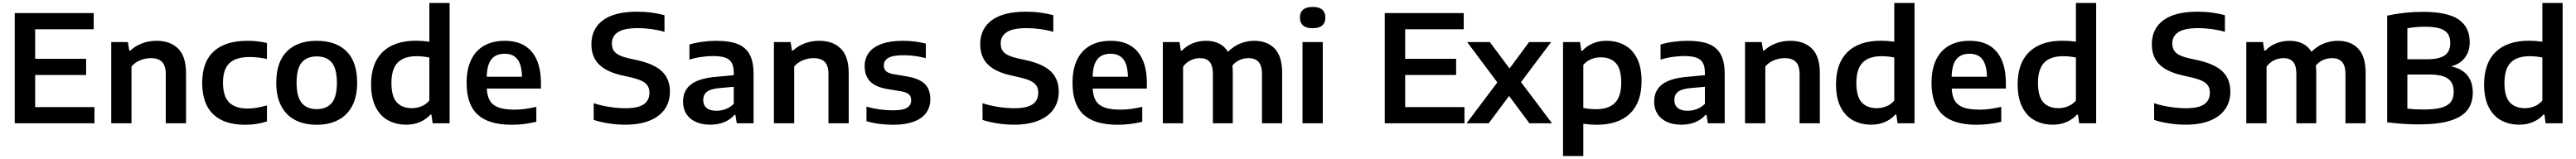

<svg xmlns="http://www.w3.org/2000/svg" viewBox="-20 -828 17290 1068"><path d="M216 -108.5H614V0H79V-740H609V-631.5H216V-433H558V-324.5H216Z M726.5 -545.5H838.5L847.5 -488.5H854.5Q888.5 -520 934 -537Q979.5 -554 1031 -554Q1123 -554 1175.8 -501.2Q1228.5 -448.5 1228.5 -336V0H1092.5V-329Q1092.5 -387.5 1067.2 -412.5Q1042 -437.5 993 -437.5Q956.5 -437.5 921.5 -423.5Q886.5 -409.5 862.5 -381.5V0H726.5Z M1337 -271.5Q1337 -412.5 1414.8 -483.2Q1492.5 -554 1641.5 -554Q1713 -554 1771.5 -539V-432Q1710.5 -445 1656.5 -445Q1563.5 -445 1520 -404Q1476.5 -363 1476.5 -273Q1476.5 -182 1517.5 -140.5Q1558.5 -99 1641.5 -99Q1671 -99 1701.5 -104Q1732 -109 1771.5 -120V-12.5Q1705.5 10 1625 10Q1484.5 10 1410.8 -60.5Q1337 -131 1337 -271.5Z M1834 -272Q1834 -411 1905.2 -482.5Q1976.5 -554 2105.5 -554Q2235 -554 2306 -483Q2377 -412 2377 -272.5Q2377 -180 2343.8 -116.8Q2310.5 -53.5 2249.5 -21.8Q2188.5 10 2105.5 10Q2022 10 1961.2 -21.5Q1900.5 -53 1867.2 -116.2Q1834 -179.5 1834 -272ZM2241 -271.5Q2241 -366.5 2206.5 -407.8Q2172 -449 2105.5 -449Q2039 -449 2004.8 -408Q1970.5 -367 1970.5 -273Q1970.5 -178.5 2004.8 -136.8Q2039 -95 2105.5 -95Q2172 -95 2206.5 -136.5Q2241 -178 2241 -271.5Z M2470.5 -261.5Q2470.5 -404.5 2548.5 -479.5Q2626.5 -554.5 2772.5 -554.5Q2814 -554.5 2861.5 -548V-808H2997.5V0H2883.5L2875.5 -58H2868.5Q2840 -26.5 2798.8 -8.5Q2757.5 9.5 2707.5 9.5Q2639.5 9.5 2586 -19Q2532.5 -47.5 2501.5 -108.2Q2470.5 -169 2470.5 -261.5ZM2861.5 -152.5V-441.5Q2820 -450.5 2777 -450.5Q2690.5 -450.5 2648.8 -407.2Q2607 -364 2607 -271.5Q2607 -180 2642.8 -140.8Q2678.5 -101.5 2744 -101.5Q2778 -101.5 2808.8 -114Q2839.5 -126.5 2861.5 -152.5Z M3610.5 -233H3247Q3249.5 -181 3268.8 -150.2Q3288 -119.5 3328 -105.5Q3368 -91.5 3434 -91.5Q3499.5 -91.5 3579.5 -110.5V-10Q3496.5 10 3414.5 10Q3260 10 3185.8 -58Q3111.5 -126 3111.5 -272Q3111.5 -362.5 3141.8 -425.8Q3172 -489 3229.5 -521.5Q3287 -554 3368.5 -554Q3486.5 -554 3548.5 -480.8Q3610.5 -407.5 3610.5 -268ZM3246.5 -312.5H3483.5Q3481.5 -393.5 3452.5 -430.2Q3423.5 -467 3366.5 -467Q3308.5 -467 3278.5 -430.2Q3248.5 -393.5 3246.5 -312.5Z M3964.5 -22.5V-135Q4012.5 -118.5 4070.2 -109.8Q4128 -101 4178 -101Q4261.5 -101 4300 -127.2Q4338.5 -153.5 4338.5 -205Q4338.5 -233.5 4326.2 -252.5Q4314 -271.5 4286.5 -284.8Q4259 -298 4210.5 -309L4158 -321Q4050.5 -344.5 3999.8 -395.5Q3949 -446.5 3949 -530.5Q3949 -635 4026.8 -692.2Q4104.5 -749.5 4255.5 -749.5Q4306 -749.5 4353.2 -743.2Q4400.5 -737 4439.5 -726V-614Q4400 -626 4353.2 -632.5Q4306.5 -639 4260.5 -639Q4169.5 -639 4128 -612.5Q4086.5 -586 4086.5 -536.5Q4086.5 -509 4097.2 -490.5Q4108 -472 4132.8 -459Q4157.5 -446 4201 -436L4253.5 -424.5Q4370.5 -399 4423.2 -348Q4476 -297 4476 -213Q4476 -143.5 4440.5 -93.5Q4405 -43.5 4337.8 -17Q4270.5 9.5 4177 9.5Q4121 9.5 4066.8 1.2Q4012.5 -7 3964.5 -22.5Z M5037.5 -330V0H4924.5L4915.5 -56H4908.5Q4881 -24 4839.2 -7.2Q4797.5 9.5 4748 9.5Q4690 9.5 4648.5 -9.8Q4607 -29 4585.5 -64Q4564 -99 4564 -145.5Q4564 -221 4619 -262.2Q4674 -303.5 4792 -312.5L4904.5 -323V-339.5Q4904.5 -382.5 4890.2 -406.8Q4876 -431 4845.8 -441.2Q4815.5 -451.5 4764.5 -451.5Q4728.5 -451.5 4686.5 -445.5Q4644.5 -439.5 4607 -427.5V-529Q4646.5 -541 4694.8 -547.5Q4743 -554 4786.5 -554Q4875 -554 4929.5 -532.8Q4984 -511.5 5010.8 -462.8Q5037.5 -414 5037.5 -330ZM4904.5 -130.5V-245L4804 -236Q4748.5 -230.5 4724 -211.2Q4699.5 -192 4699.5 -157Q4699.5 -122 4722 -103Q4744.5 -84 4789 -84Q4820.5 -84 4850.8 -95.5Q4881 -107 4904.5 -130.5Z M5174 -545.5H5286L5295 -488.5H5302Q5336 -520 5381.5 -537Q5427 -554 5478.5 -554Q5570.5 -554 5623.2 -501.2Q5676 -448.5 5676 -336V0H5540V-329Q5540 -387.5 5514.8 -412.5Q5489.5 -437.5 5440.5 -437.5Q5404 -437.5 5369 -423.5Q5334 -409.5 5310 -381.5V0H5174Z M5795 -14V-112Q5879.5 -87 5975.5 -87Q6039 -87 6067 -104Q6095 -121 6095 -154Q6095 -180 6080.5 -193.8Q6066 -207.5 6029.5 -214.5L5937 -229.5Q5855.5 -243.5 5819.2 -281.5Q5783 -319.5 5783 -384Q5783 -435.5 5811 -473.8Q5839 -512 5896.8 -533Q5954.5 -554 6041.5 -554Q6082 -554 6121.5 -549Q6161 -544 6193.5 -535V-437Q6122.5 -457 6043.5 -457Q5971 -457 5941.2 -438.8Q5911.5 -420.5 5911.5 -388.5Q5911.5 -365 5925.8 -350.8Q5940 -336.5 5975.5 -330L6068 -314.5Q6148.5 -300.5 6186 -264.8Q6223.5 -229 6223.5 -160.5Q6223.5 -107.5 6195.2 -69.2Q6167 -31 6111.5 -10.5Q6056 10 5976.5 10Q5875.5 10 5795 -14Z M6574 -22.5V-135Q6622 -118.5 6679.8 -109.8Q6737.5 -101 6787.5 -101Q6871 -101 6909.5 -127.2Q6948 -153.5 6948 -205Q6948 -233.5 6935.8 -252.5Q6923.5 -271.5 6896 -284.8Q6868.5 -298 6820 -309L6767.5 -321Q6660 -344.5 6609.2 -395.5Q6558.5 -446.5 6558.5 -530.5Q6558.5 -635 6636.2 -692.2Q6714 -749.5 6865 -749.5Q6915.5 -749.5 6962.8 -743.2Q7010 -737 7049 -726V-614Q7009.5 -626 6962.8 -632.5Q6916 -639 6870 -639Q6779 -639 6737.5 -612.5Q6696 -586 6696 -536.5Q6696 -509 6706.8 -490.5Q6717.5 -472 6742.2 -459Q6767 -446 6810.5 -436L6863 -424.5Q6980 -399 7032.8 -348Q7085.5 -297 7085.5 -213Q7085.5 -143.5 7050 -93.5Q7014.5 -43.5 6947.2 -17Q6880 9.5 6786.5 9.5Q6730.5 9.5 6676.2 1.2Q6622 -7 6574 -22.5Z M7677 -233H7313.5Q7316 -181 7335.2 -150.2Q7354.5 -119.5 7394.5 -105.5Q7434.5 -91.5 7500.5 -91.5Q7566 -91.5 7646 -110.5V-10Q7563 10 7481 10Q7326.5 10 7252.2 -58Q7178 -126 7178 -272Q7178 -362.5 7208.2 -425.8Q7238.5 -489 7296 -521.5Q7353.5 -554 7435 -554Q7553 -554 7615 -480.8Q7677 -407.5 7677 -268ZM7313 -312.5H7550Q7548 -393.5 7519 -430.2Q7490 -467 7433 -467Q7375 -467 7345 -430.2Q7315 -393.5 7313 -312.5Z M8585 -337V0H8449.5V-330Q8449.5 -387.5 8426 -412.5Q8402.5 -437.5 8360 -437.5Q8328.5 -437.5 8300 -425.2Q8271.5 -413 8251 -387.5Q8253.5 -362.5 8253.5 -339.5V0H8120V-330Q8120 -388 8098 -412.8Q8076 -437.5 8034 -437.5Q8001 -437.5 7970.8 -423Q7940.5 -408.5 7920 -380V0H7784V-545.5H7896L7905 -488H7912Q7943 -520.5 7984.8 -537.2Q8026.5 -554 8075 -554Q8123.5 -554 8161 -535.8Q8198.5 -517.5 8221.5 -480Q8259.5 -518.5 8305 -536.2Q8350.5 -554 8397.5 -554Q8485 -554 8535 -501.5Q8585 -449 8585 -337Z M8721.5 0V-545.5H8857.5V0ZM8704 -710Q8704 -744.5 8725.2 -763Q8746.5 -781.5 8789.5 -781.5Q8832.5 -781.5 8853.8 -763Q8875 -744.5 8875 -710Q8875 -675.5 8853.8 -657Q8832.5 -638.5 8789.5 -638.5Q8746.5 -638.5 8725.2 -657Q8704 -675.5 8704 -710Z M9410.5 -108.5H9808.5V0H9273.5V-740H9803.5V-631.5H9410.5V-433H9752.5V-324.5H9410.5Z M10188 -276.5 10396 0H10244L10108 -183.5L9971 0H9822.5L10029 -274.5L9826.5 -545.5H9978.5L10111 -368L10242 -545.5H10390Z M10470 -545.5H10584L10592.5 -486.5H10599Q10627.5 -518 10668.8 -536Q10710 -554 10760 -554Q10828 -554 10881.2 -526Q10934.5 -498 10965.8 -437.5Q10997 -377 10997 -283.5Q10997 -140.5 10919.2 -65.2Q10841.5 10 10695 10Q10653.5 10 10606 3.5V220H10470ZM10860.5 -273Q10860.5 -365 10824.5 -404Q10788.5 -443 10723.5 -443Q10689.5 -443 10658.8 -430.5Q10628 -418 10606 -392V-103.5Q10643.5 -94.5 10690.5 -94.5Q10777 -94.5 10818.8 -137.5Q10860.5 -180.5 10860.5 -273Z M11555 -330V0H11442L11433 -56H11426Q11398.5 -24 11356.8 -7.2Q11315 9.5 11265.5 9.5Q11207.5 9.5 11166 -9.8Q11124.5 -29 11103 -64Q11081.5 -99 11081.5 -145.5Q11081.5 -221 11136.5 -262.2Q11191.5 -303.5 11309.5 -312.5L11422 -323V-339.5Q11422 -382.5 11407.8 -406.8Q11393.5 -431 11363.2 -441.2Q11333 -451.5 11282 -451.5Q11246 -451.5 11204 -445.5Q11162 -439.5 11124.5 -427.5V-529Q11164 -541 11212.2 -547.5Q11260.5 -554 11304 -554Q11392.5 -554 11447 -532.8Q11501.5 -511.5 11528.2 -462.8Q11555 -414 11555 -330ZM11422 -130.5V-245L11321.5 -236Q11266 -230.5 11241.5 -211.2Q11217 -192 11217 -157Q11217 -122 11239.5 -103Q11262 -84 11306.5 -84Q11338 -84 11368.2 -95.5Q11398.5 -107 11422 -130.5Z M11691.5 -545.5H11803.5L11812.5 -488.5H11819.5Q11853.5 -520 11899 -537Q11944.5 -554 11996 -554Q12088 -554 12140.8 -501.2Q12193.5 -448.5 12193.5 -336V0H12057.5V-329Q12057.5 -387.5 12032.2 -412.5Q12007 -437.5 11958 -437.5Q11921.5 -437.5 11886.5 -423.5Q11851.5 -409.5 11827.5 -381.5V0H11691.5Z M12302 -261.5Q12302 -404.5 12380 -479.5Q12458 -554.5 12604 -554.5Q12645.5 -554.5 12693 -548V-808H12829V0H12715L12707 -58H12700Q12671.5 -26.5 12630.2 -8.5Q12589 9.5 12539 9.5Q12471 9.5 12417.5 -19Q12364 -47.5 12333 -108.2Q12302 -169 12302 -261.5ZM12693 -152.5V-441.5Q12651.5 -450.5 12608.5 -450.5Q12522 -450.5 12480.2 -407.2Q12438.5 -364 12438.5 -271.5Q12438.5 -180 12474.2 -140.8Q12510 -101.5 12575.5 -101.5Q12609.5 -101.5 12640.2 -114Q12671 -126.5 12693 -152.5Z M13442 -233H13078.5Q13081 -181 13100.2 -150.2Q13119.5 -119.5 13159.5 -105.5Q13199.5 -91.5 13265.5 -91.5Q13331 -91.5 13411 -110.5V-10Q13328 10 13246 10Q13091.5 10 13017.2 -58Q12943 -126 12943 -272Q12943 -362.5 12973.2 -425.8Q13003.5 -489 13061 -521.5Q13118.5 -554 13200 -554Q13318 -554 13380 -480.8Q13442 -407.5 13442 -268ZM13078 -312.5H13315Q13313 -393.5 13284 -430.2Q13255 -467 13198 -467Q13140 -467 13110 -430.2Q13080 -393.5 13078 -312.5Z M13521 -261.5Q13521 -404.5 13599 -479.5Q13677 -554.5 13823 -554.5Q13864.5 -554.5 13912 -548V-808H14048V0H13934L13926 -58H13919Q13890.5 -26.5 13849.2 -8.5Q13808 9.5 13758 9.5Q13690 9.5 13636.5 -19Q13583 -47.5 13552 -108.2Q13521 -169 13521 -261.5ZM13912 -152.5V-441.5Q13870.5 -450.5 13827.5 -450.5Q13741 -450.5 13699.2 -407.2Q13657.5 -364 13657.5 -271.5Q13657.5 -180 13693.2 -140.8Q13729 -101.5 13794.5 -101.5Q13828.5 -101.5 13859.2 -114Q13890 -126.5 13912 -152.5Z M14437 -22.5V-135Q14485 -118.5 14542.8 -109.8Q14600.5 -101 14650.5 -101Q14734 -101 14772.5 -127.2Q14811 -153.5 14811 -205Q14811 -233.5 14798.8 -252.5Q14786.5 -271.5 14759 -284.8Q14731.5 -298 14683 -309L14630.5 -321Q14523 -344.5 14472.2 -395.5Q14421.5 -446.5 14421.5 -530.5Q14421.5 -635 14499.2 -692.2Q14577 -749.5 14728 -749.5Q14778.5 -749.5 14825.8 -743.2Q14873 -737 14912 -726V-614Q14872.5 -626 14825.8 -632.5Q14779 -639 14733 -639Q14642 -639 14600.5 -612.5Q14559 -586 14559 -536.5Q14559 -509 14569.8 -490.5Q14580.5 -472 14605.2 -459Q14630 -446 14673.5 -436L14726 -424.5Q14843 -399 14895.8 -348Q14948.5 -297 14948.5 -213Q14948.5 -143.5 14913 -93.5Q14877.5 -43.5 14810.2 -17Q14743 9.5 14649.5 9.5Q14593.5 9.5 14539.2 1.2Q14485 -7 14437 -22.5Z M15856.5 -337V0H15721V-330Q15721 -387.5 15697.5 -412.5Q15674 -437.5 15631.5 -437.5Q15600 -437.5 15571.5 -425.2Q15543 -413 15522.5 -387.5Q15525 -362.5 15525 -339.5V0H15391.5V-330Q15391.5 -388 15369.5 -412.8Q15347.5 -437.5 15305.5 -437.5Q15272.5 -437.5 15242.2 -423Q15212 -408.5 15191.5 -380V0H15055.5V-545.5H15167.5L15176.5 -488H15183.5Q15214.5 -520.5 15256.2 -537.2Q15298 -554 15346.5 -554Q15395 -554 15432.5 -535.8Q15470 -517.5 15493 -480Q15531 -518.5 15576.5 -536.2Q15622 -554 15669 -554Q15756.5 -554 15806.5 -501.5Q15856.5 -449 15856.5 -337Z M16575.5 -206.5Q16575.5 -136 16539.8 -89Q16504 -42 16423.8 -17.2Q16343.5 7.5 16211 7.5Q16162.5 7.5 16107 3.8Q16051.5 0 16001 -6.5V-723Q16055 -735 16117 -741.8Q16179 -748.5 16240 -748.5Q16404 -748.5 16479.5 -697.8Q16555 -647 16555 -544.5Q16555 -484 16522.8 -440.8Q16490.5 -397.5 16429.5 -382Q16500 -368.5 16537.8 -323.8Q16575.5 -279 16575.5 -206.5ZM16136.5 -638V-430H16269Q16351 -430 16387.8 -456.5Q16424.5 -483 16424.5 -538.5Q16424.5 -577.5 16407.8 -601.5Q16391 -625.5 16354 -637Q16317 -648.5 16255.5 -648.5Q16191.5 -648.5 16136.5 -638ZM16447.5 -211.5Q16447.5 -272 16408.8 -299.8Q16370 -327.5 16284 -327.5H16136.5V-98.5Q16186.5 -92.5 16246 -92.5Q16322.5 -92.5 16366.5 -105.5Q16410.5 -118.5 16429 -144.5Q16447.5 -170.5 16447.5 -211.5Z M16651.5 -261.5Q16651.5 -404.5 16729.5 -479.5Q16807.5 -554.5 16953.5 -554.5Q16995 -554.5 17042.5 -548V-808H17178.5V0H17064.5L17056.5 -58H17049.5Q17021 -26.5 16979.8 -8.5Q16938.5 9.5 16888.5 9.5Q16820.5 9.5 16767 -19Q16713.5 -47.5 16682.5 -108.2Q16651.5 -169 16651.5 -261.5ZM17042.5 -152.5V-441.5Q17001 -450.5 16958 -450.5Q16871.5 -450.5 16829.8 -407.2Q16788 -364 16788 -271.5Q16788 -180 16823.8 -140.8Q16859.5 -101.5 16925 -101.5Q16959 -101.5 16989.8 -114Q17020.5 -126.5 17042.5 -152.5Z"/></svg>

Font: Encode Sans Semi Expanded SmBd
Style: Regular
Weight: 600
Width: 6
Designer: Multiple Designers
Foundry: Impallari Type
Version: Version 2.000